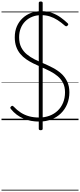

<svg xmlns="http://www.w3.org/2000/svg" viewBox="-20 -1602 1067 2560"><path d="M501 19Q447 19 394.5 9.5Q342 0 294 -20.5Q246 -41 203 -73Q160 -105 125 -149Q117 -159 117.5 -166.5Q118 -174 127 -182Q136 -191 143.5 -191.5Q151 -192 164 -179Q207 -133 257.5 -100.5Q308 -68 368.5 -51.5Q429 -35 501 -35Q576 -35 639.5 -58.5Q703 -82 749.5 -126.5Q796 -171 821.5 -233Q847 -295 847 -371Q847 -444 820.5 -496Q794 -548 749 -586Q704 -624 647 -653Q590 -682 529 -708Q476 -731 425 -756Q374 -781 329 -812Q284 -843 250 -884Q216 -925 196.5 -979Q177 -1033 177 -1105Q177 -1187 205 -1251Q233 -1315 282 -1360.5Q331 -1406 394.5 -1429.5Q458 -1453 529 -1453Q610 -1453 673 -1430Q736 -1407 787 -1370.5Q838 -1334 881 -1293Q890 -1285 890 -1277.5Q890 -1270 882 -1262Q872 -1252 864 -1251.5Q856 -1251 845 -1260Q796 -1303 747 -1334.5Q698 -1366 645 -1383Q592 -1400 529 -1400Q464 -1400 410 -1378.5Q356 -1357 316.5 -1317.5Q277 -1278 256 -1224Q235 -1170 235 -1105Q235 -1026 263 -971Q291 -916 338 -877.5Q385 -839 442.5 -810Q500 -781 560 -757Q623 -730 684.5 -698Q746 -666 795.5 -622Q845 -578 875 -516.5Q905 -455 905 -371Q905 -286 875.5 -214.5Q846 -143 792 -90.5Q738 -38 664.5 -9.5Q591 19 501 19ZM523 134Q497 134 497 115V-1563Q497 -1582 523 -1582Q549 -1582 549 -1563V115Q549 134 523 134ZM0 928H1027V938H0ZM0 -20H1027V0H0ZM0 -505H1027V-500H0ZM0 -1448H1027V-1438H0Z"/></svg>

Font: Playwrite ID Guides
Style: Regular
Weight: 400
Designer: Veronika Burian, José Scaglione
Foundry: TypeTogether
Version: Version 1.003